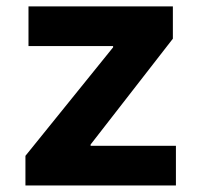

<svg xmlns="http://www.w3.org/2000/svg" viewBox="-20 -565 612 585"><path d="M57.5 0H516V-120.7H256V-124.6L506.7 -447.1V-545.5H66.8V-424.7H324.6V-420.8L57.5 -90.2Z"/></svg>

Font: TID UI
Style: Bold
Weight: 700
Designer: The TID Project Authors
Foundry: Bakken & Bæck
Version: Version 1.001;hotconv 1.0.109;makeotfexe 2.5.65596